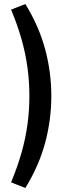

<svg xmlns="http://www.w3.org/2000/svg" viewBox="-20 -740 376 954"><path d="M106 194 35 166Q67 89 87 18.5Q107 -52 116.5 -121.5Q126 -191 126 -263Q126 -335 116.5 -404.5Q107 -474 87 -545Q67 -616 35 -692L106 -720Q174 -609 204.5 -495Q235 -381 235 -263Q235 -145 204.5 -31Q174 83 106 194Z"/></svg>

Font: Nunito Sans 12pt SemiBold
Style: Regular
Weight: 600
Designer: Vernon Adams
Foundry: Vernon Adams
Version: Version 3.101;gftools[0.9.27]